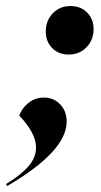

<svg xmlns="http://www.w3.org/2000/svg" viewBox="-78 -476 332 634"><path d="M148.9 -295.9Q115.7 -295.9 94.5 -317.1Q73.2 -338.4 73.2 -372.1Q73.2 -408.2 96.4 -432.1Q119.6 -456.1 154.8 -456.1Q188.5 -456.1 209.7 -434.6Q231 -413.1 231 -379.9Q231 -343.8 207.5 -319.8Q184.1 -295.9 148.9 -295.9ZM-58.1 131.8Q-9.8 102.5 15.6 73.5Q41 44.4 41 11.2Q41 -36.1 -14.2 -94.2Q-6.8 -117.7 15.4 -135.7Q37.6 -153.8 66.9 -153.8Q99.1 -153.8 120.6 -131.6Q142.1 -109.4 142.1 -74.2Q142.1 23.4 -54.2 138.2Z"/></svg>

Font: Nyght Serif Medium Italic
Style: Regular
Weight: 500
Italic angle: -16°
Designer: Maksym Kobuzan
Version: Version 0.410;Glyphs 3.1.2 (3151)